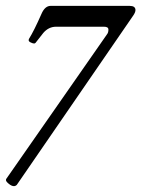

<svg xmlns="http://www.w3.org/2000/svg" viewBox="-48 -430 477 648"><path d="M-1 198.2Q-8.8 198.2 -18.3 190.4Q-27.8 182.6 -27.8 178.2Q-27.8 174.8 -26.9 173.8L313 -314Q317.9 -319.8 317.9 -330.1Q317.9 -339.8 303.2 -339.8H141.1Q116.2 -339.8 98.1 -318.8L71.8 -285.2Q69.8 -283.2 66.9 -283.2Q63 -283.2 55.9 -286.6Q48.8 -290 48.8 -293.9Q48.8 -296.9 49.8 -298.8Q66.9 -326.2 91.8 -382.8Q103.5 -410.2 123 -410.2H389.2Q409.2 -410.2 409.2 -396Q409.2 -388.7 401.9 -377.9L8.8 193.8Q4.4 198.2 -1 198.2Z"/></svg>

Font: Junicode SmCond Medium
Style: Italic
Weight: 500
Width: 4
Italic angle: -11°
Designer: Peter S. Baker
Version: Version 2.206